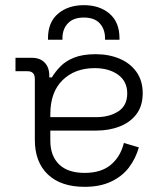

<svg xmlns="http://www.w3.org/2000/svg" viewBox="-20 -710 638 744"><path d="M533 -349Q533 -300 509 -268Q485 -236 444 -220Q403 -204 353 -204H175V-165Q175 -106 209 -73Q243 -40 308 -40Q372 -40 409.5 -71.5Q447 -103 460 -156L518 -139Q506 -96 480 -61.5Q454 -27 411 -6.5Q368 14 308 14Q216 14 165.5 -34Q115 -82 115 -168V-404Q115 -434 87 -434H40V-486H104Q135 -486 153 -467.5Q171 -449 171 -417V-410H181Q194 -432 214.5 -453Q235 -474 268 -487Q301 -500 351 -500Q402 -500 443.5 -482.5Q485 -465 509 -431Q533 -397 533 -349ZM175 -268V-256H352Q404 -256 438.5 -278.5Q473 -301 473 -348Q473 -395 437.5 -420.5Q402 -446 347 -446Q270 -446 222.5 -399.5Q175 -353 175 -268ZM166 -556V-562Q166 -624 205 -657Q244 -690 305 -690Q366 -690 404.5 -657Q443 -624 443 -562V-556H387V-562Q387 -597 366.5 -619.5Q346 -642 305 -642Q264 -642 243 -619.5Q222 -597 222 -562V-556Z"/></svg>

Font: Space 7353
Style: Regular
Weight: 400
Designer: Christine Claussen + Ruben Lyon  (Space 7353)
Version: Version 1.000;FEAKit 1.0